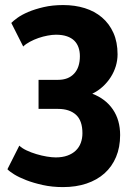

<svg xmlns="http://www.w3.org/2000/svg" viewBox="-20 -741 541 771"><path d="M311 -206.1Q311 -256.8 284.9 -280.3Q258.8 -303.7 213.4 -303.7H134.8V-420.4H213.4Q254.4 -420.4 277.6 -445.3Q300.8 -470.2 300.8 -515.6Q300.8 -534.2 295.4 -550Q290 -565.9 278.6 -577.4Q267.1 -588.9 248.8 -595.2Q230.5 -601.6 204.6 -601.6Q189.9 -601.6 171.4 -598.1Q152.8 -594.7 134.5 -588.4Q116.2 -582 99.9 -573.2Q83.5 -564.5 73.2 -554.2L25.4 -648.9Q32.7 -656.7 49.8 -669.2Q66.9 -681.6 93.3 -692.9Q119.6 -704.1 155 -712.4Q190.4 -720.7 233.9 -720.7Q280.8 -720.7 320.6 -708.3Q360.4 -695.8 389.6 -670.9Q418.9 -646 435.5 -608.9Q452.1 -571.8 452.1 -522.9Q452.1 -499 445.1 -475.6Q438 -452.1 424.8 -431.4Q411.6 -410.6 392.8 -393.3Q374 -376 350.6 -364.7Q404.3 -344.2 433.3 -301.5Q462.4 -258.8 462.4 -198.7Q462.4 -149.4 446 -110.6Q429.7 -71.8 399.7 -44.9Q369.6 -18.1 327.4 -3.9Q285.2 10.3 232.9 10.3Q189.5 10.3 151.9 2Q114.3 -6.3 85.2 -17.6Q56.2 -28.8 36.6 -41Q17.1 -53.2 9.8 -61.5L57.6 -156.2Q67.9 -146 86.4 -137.2Q105 -128.4 126.2 -122.1Q147.5 -115.7 168.2 -112.3Q189 -108.9 203.6 -108.9Q230.5 -108.9 250.7 -116.2Q271 -123.5 284.4 -136.5Q297.9 -149.4 304.4 -167.2Q311 -185.1 311 -206.1Z"/></svg>

Font: Ufes Sans ExtraBold
Style: Regular
Weight: 800
Designer: Ricardo Esteves & Filipe Motta
Foundry: ProDesignUfes - Ricardo Esteves, Filipe Motta (This is a derivative work, based on Roboto family, by Christian Robertson
Version: Version 2.0